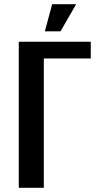

<svg xmlns="http://www.w3.org/2000/svg" viewBox="-20 -900 475 920"><path d="M70 0V-700H415V-620H190V0ZM195 -750 230 -880H345L270 -750Z"/></svg>

Font: Cuprum
Style: Regular
Weight: 400
Designer: Jovanny Lemonad
Foundry: Jovanny Lemonad
Version: Version 3.000